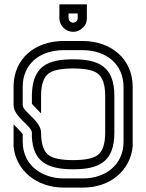

<svg xmlns="http://www.w3.org/2000/svg" viewBox="-20 -853 665 873"><path d="M41.7 -462.5V-375C41.7 -321.8 125 -279.8 125 -250V-229.2C131.3 -119.3 192.9 -83.3 312.5 -83.3C430.1 -83.3 500 -116.7 500 -250V-416.7C500 -550 430.1 -583.3 312.5 -583.3C198.8 -583.3 127.2 -553.3 125 -420.8V-381.2C132.2 -371.7 163.1 -342.3 166.7 -337.5V-416.7C166.7 -467.7 178.1 -502.1 202.1 -519.8C222.9 -534.4 259.4 -541.7 312.5 -541.7C365.6 -541.7 402.1 -534.4 422.9 -519.8C446.9 -502.1 458.3 -467.7 458.3 -416.7V-250C458.3 -199 446.9 -164.6 422.9 -146.9C402.1 -132.3 365.6 -125 312.5 -125C259.4 -125 222.9 -132.3 202.1 -146.9C178.1 -164.6 166.7 -199 166.7 -250C166.7 -303.2 83.3 -345.2 83.3 -375V-458.3C83.3 -561.5 159.5 -625 270.8 -625H354.2C465.8 -625 541.7 -559.1 541.7 -457.3V-208.3C541.7 -102.2 457.6 -41.7 357.3 -41.7H270.8C172.2 -41.7 83.3 -100 83.3 -209.4V-242.7C83.3 -243.8 83.3 -243.8 82.3 -243.8C79.2 -249 71.9 -257.3 60.4 -268.8L41.7 -287.5V-187.5C52 -78.3 145.6 0 270.8 0H357.3C482.4 0 573.1 -78.8 583.3 -187.5V-458.3C583.3 -584.3 486.1 -666.7 354.2 -666.7H270.8C135 -666.7 43.6 -583.5 41.7 -462.5ZM312.5 -708.3C329.2 -708.3 344.8 -714.6 356.2 -727.1C368.8 -737.5 375 -752.1 375 -770.8V-833.3H250V-770.8C250 -735.3 279.5 -708.3 312.5 -708.3ZM312.5 -750C302.1 -750 291.7 -758.4 291.7 -770.8V-791.7H333.3V-770.8C333.3 -760.4 325 -750 312.5 -750Z"/></svg>

Font: Sportrop
Style: Regular
Weight: 500
Version: Version 0.9